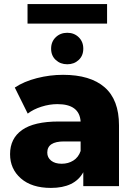

<svg xmlns="http://www.w3.org/2000/svg" viewBox="-20 -921 668 950"><path d="M392.1 0V-68.8Q349.6 8.8 231.9 8.8Q137.2 8.8 83.5 -38.1Q29.8 -85 29.8 -158.2Q29.8 -235.8 89.1 -277.8Q148.4 -319.8 271 -319.8H378.9Q373 -405.8 264.2 -405.8Q225.1 -405.8 185.1 -393.1Q145 -380.4 117.2 -358.9L53.2 -487.8Q98.6 -518.1 162.6 -534.4Q226.6 -550.8 292 -550.8Q426.8 -550.8 497.8 -489Q568.8 -427.2 568.8 -300.8V0ZM116.2 -804.2V-900.9H509.8V-804.2ZM313 -603Q278.8 -603 255.9 -624.3Q232.9 -645.5 232.9 -680.2Q232.9 -714.8 255.9 -736.8Q278.8 -758.8 313 -758.8Q346.7 -758.8 369.4 -736.8Q392.1 -714.8 392.1 -680.2Q392.1 -645.5 369.4 -624.3Q346.7 -603 313 -603ZM378.9 -173.8V-221.2H296.9Q213.9 -221.2 213.9 -166Q213.9 -141.6 232.9 -126.2Q252 -110.8 285.2 -110.8Q317.9 -110.8 343 -126.7Q368.2 -142.6 378.9 -173.8Z"/></svg>

Font: Montserrat ExtraBold
Style: Regular
Weight: 800
Designer: Julieta Ulanovsky
Foundry: Julieta Ulanovsky
Version: Version 9.000